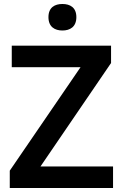

<svg xmlns="http://www.w3.org/2000/svg" viewBox="-20 -943 616 963"><path d="M293 -923C255 -923 223 -906 223 -857C223 -808 255 -790 293 -790C331 -790 363 -808 363 -857C363 -906 331 -923 293 -923ZM547 0V-108H183L537 -627V-714H39V-606H384L29 -87V0Z"/></svg>

Font: Noto Sans Ol Chiki SemiBold
Style: Regular
Weight: 600
Designer: Monotype Design Team, Lewis McGuffie
Foundry: Monotype Imaging Inc.
Version: Version 2.003